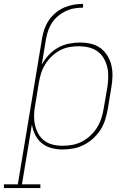

<svg xmlns="http://www.w3.org/2000/svg" viewBox="-72 -755 692 980"><path d="M-52 205V186H19L143 -561Q147 -585 155.5 -608.5Q164 -632 178.5 -653Q193 -674 213 -690.5Q233 -707 256.5 -717Q280 -727 304 -731Q328 -735 352 -735V-716Q331 -716 309 -712.5Q287 -709 266 -699.5Q245 -690 226.5 -675Q208 -660 195 -641Q182 -622 174.5 -600.5Q167 -579 163 -557L141 -425Q156 -452 177 -474.5Q198 -497 224 -511.5Q250 -526 279 -532Q308 -538 336 -538Q365 -538 392.5 -531.5Q420 -525 441.5 -509Q463 -493 477 -469.5Q491 -446 497 -419.5Q503 -393 502 -364Q501 -335 496 -307L478 -197Q473 -170 464.5 -143Q456 -116 440.5 -92Q425 -68 403 -48Q381 -28 355 -15Q329 -2 302 3Q275 8 247 8Q218 8 190 0.5Q162 -7 141 -24.5Q120 -42 107.5 -67Q95 -92 91 -120L40 186H134V205ZM247 -11Q272 -11 297 -15.5Q322 -20 345.5 -32Q369 -44 389 -62.5Q409 -81 423 -103.5Q437 -126 445 -150.5Q453 -175 457 -200L476 -310Q480 -336 480.5 -362Q481 -388 475.5 -412Q470 -436 457.5 -457.5Q445 -479 425.5 -493Q406 -507 381 -513Q356 -519 330 -519Q306 -519 281 -514.5Q256 -510 233 -497.5Q210 -485 191 -466.5Q172 -448 158.5 -426Q145 -404 137.5 -380Q130 -356 126 -331L108 -221Q103 -196 102 -170Q101 -144 106 -120Q111 -96 122.5 -74.5Q134 -53 153 -38Q172 -23 196.5 -17Q221 -11 247 -11Z"/></svg>

Font: Iosevka Curly Slab ThEx
Style: Italic
Weight: 100
Width: 7
Italic angle: -9°
Monospace: yes
Designer: Belleve Invis
Foundry: Belleve Invis
Version: Version 11.1.0; ttfautohint (v1.8.3)